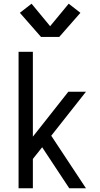

<svg xmlns="http://www.w3.org/2000/svg" viewBox="-20 -1014 540 1034"><path d="M80 0V-735H157V-278L348 -520H443L256 -283L443 0H353L207 -221L157 -158V0ZM201 -815 87 -945 150 -994 250 -873 350 -994 413 -945 299 -815Z"/></svg>

Font: Iosevka www.saffi
Style: Regular
Weight: 400
Monospace: yes
Designer: Belleve Invis
Foundry: Belleve Invis
Version: Version 22.0.2; ttfautohint (v1.8.3)